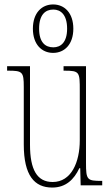

<svg xmlns="http://www.w3.org/2000/svg" viewBox="-20 -834 498 864"><path d="M219 -596C270 -596 310 -634 310 -705C310 -776 270 -814 219 -814C168 -814 128 -776 128 -705C128 -634 168 -596 219 -596ZM220 -621C184 -621 156 -643 156 -705C156 -768 184 -791 220 -791C253 -791 282 -768 282 -705C282 -643 253 -621 220 -621ZM215 10C276 10 313 -26 337 -77H341L343 0H440V-20H438C372 -20 367 -24 367 -101V-536H266V-516H269C339 -516 339 -510 339 -426V-203C339 -104 301 -15 217 -15C147 -15 115 -70 115 -183V-536H12V-516H16C81 -516 87 -511 87 -443V-184C87 -44 135 10 215 10Z"/></svg>

Font: Noto Serif Armenian ExtraCondensed Thin
Style: Regular
Weight: 100
Width: 2
Designer: Monotype Design Team
Foundry: Monotype Imaging Inc.
Version: Version 2.008